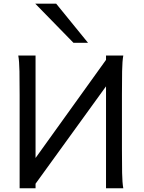

<svg xmlns="http://www.w3.org/2000/svg" viewBox="-20 -1011 772 1031"><path d="M170.9 -162.6 549.3 -689.5V-712.9H642.1Q636.7 -683.6 635.7 -628.2Q634.8 -572.8 634.8 -500.5V-210Q634.8 -137.2 635.7 -83.3Q636.7 -29.3 642.1 0H549.3V-547.4L170.9 -24.4V0H85.4V-500.5Q85.4 -572.8 84.5 -628.2Q83.5 -683.6 78.1 -712.9H170.9ZM281.7 -991.2 452.6 -781.2H374.5L169.4 -991.2Z"/></svg>

Font: Andika
Style: Regular
Weight: 400
Designer: Victor Gaultney, Annie Olsen, Julie Remington, Don Collingsworth, Eric Hays
Foundry: SIL International
Version: Version 1.001